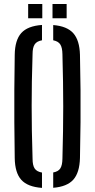

<svg xmlns="http://www.w3.org/2000/svg" viewBox="-20 -931 474 958"><path d="M189.5 6.5Q118 1.5 86.2 -33.8Q54.5 -69 53.5 -142.5Q52 -240 51.5 -321.2Q51 -402.5 51.5 -482.5Q52 -562.5 53.5 -657.5Q54.5 -731 86.2 -766.2Q118 -801.5 189.5 -806.5V-730Q163.5 -725.5 153 -709.5Q142.5 -693.5 142.5 -661Q140 -587.5 139 -525Q138 -462.5 138 -402.8Q138 -343 139 -279Q140 -215 142.5 -139Q142.5 -106 153 -90.2Q163.5 -74.5 189.5 -70ZM245.5 6V-70.5Q271 -75 281 -90.8Q291 -106.5 291.5 -139Q293.5 -213.5 294.5 -276.8Q295.5 -340 295.5 -399.8Q295.5 -459.5 294.5 -522.8Q293.5 -586 291.5 -661Q291 -693 281 -709Q271 -725 245.5 -730V-806Q314.5 -800.5 345.8 -765.2Q377 -730 379 -657.5Q381 -562.5 381.8 -482.2Q382.5 -402 381.8 -321Q381 -240 379 -142.5Q377 -69.5 345.8 -34.5Q314.5 0.5 245.5 6ZM242 -840V-911H312.5V-840ZM120.5 -840V-911H191V-840Z"/></svg>

Font: Big Shoulders Stencil Text Medium
Style: Regular
Weight: 500
Designer: Patric King
Foundry: XO Type Co
Version: Version 1.000